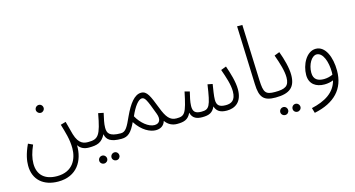

<svg xmlns="http://www.w3.org/2000/svg" viewBox="-94 -1106 3206 1735"><g transform="rotate(-15 1508.5 -238.5)"><path d="M278 -411C298 -411 314 -428 314 -447C314 -468 298 -485 278 -485C257 -485 240 -468 240 -447C240 -428 257 -411 278 -411ZM43 21C43 154 134 230 271 230C445 230 521 102 518 -44C541 -8 577 5 618 5C641 5 651 -6 651 -21C651 -36 642 -45 624 -45C587 -45 536 -50 506 -150C494 -193 485 -229 473 -274L424 -260C446 -185 470 -112 470 -29C470 69 422 180 273 180C159 180 94 122 94 16C94 -35 108 -89 136 -152L93 -172C52 -84 43 -24 43 21Z M617 5C694 5 738 -7 774 -78C784 -23 821 5 922 5C947 5 956 -7 956 -21C956 -34 949 -45 929 -45C818 -45 804 -82 804 -131C804 -169 814 -210 826 -264L777 -274C741 -73 717 -45 624 -45ZM828 180C848 180 864 164 864 144C864 123 848 106 828 106C807 106 790 123 790 144C790 164 807 180 828 180ZM713 180C733 180 750 164 750 144C750 123 733 106 713 106C692 106 675 123 675 144C675 164 692 180 713 180Z M922 5C984 5 1017 -28 1058 -115C1115 -25 1190 10 1242 10C1284 10 1319 -9 1332 -53C1360 -13 1399 5 1442 5C1466 5 1476 -6 1476 -21C1476 -36 1466 -45 1449 -45C1389 -45 1357 -85 1321 -180C1275 -298 1254 -352 1199 -352C1136 -352 1084 -280 1037 -179C995 -86 975 -45 929 -45ZM1082 -163C1119 -248 1160 -300 1192 -301C1221 -301 1234 -276 1287 -132C1309 -74 1290 -38 1242 -38C1187 -38 1120 -93 1082 -163Z M1442 5C1506 5 1546 -6 1573 -65C1587 -7 1631 5 1678 5C1743 5 1775 -11 1799 -63C1812 -21 1841 5 1908 5C1982 5 2053 -34 2053 -155C2053 -226 2026 -313 2002 -382L1952 -363C1978 -289 2004 -214 2004 -150C2004 -64 1961 -45 1911 -45C1850 -45 1827 -66 1827 -118C1827 -153 1838 -216 1845 -261L1799 -270C1770 -71 1756 -45 1683 -45C1627 -45 1604 -64 1605 -119C1606 -160 1617 -203 1628 -249L1582 -261C1541 -62 1526 -45 1449 -45Z M2364 5C2388 5 2398 -7 2398 -21C2398 -34 2391 -45 2371 -45C2282 -45 2267 -68 2262 -182L2242 -707H2193L2213 -161C2217 -35 2253 5 2364 5Z M2364 5C2496 5 2552 -43 2552 -157C2552 -222 2529 -308 2501 -383L2452 -364C2482 -281 2505 -205 2505 -146C2505 -64 2465 -45 2371 -45ZM2521 180C2541 180 2558 164 2558 144C2558 123 2541 106 2521 106C2500 106 2484 123 2484 144C2484 164 2500 180 2521 180ZM2407 180C2427 180 2443 164 2443 144C2443 123 2427 106 2407 106C2386 106 2369 123 2369 144C2369 164 2386 180 2407 180Z M2669 230C2861 190 2962 84 2962 -87C2962 -214 2915 -327 2826 -327C2738 -327 2682 -215 2682 -120C2682 -34 2743 5 2822 5C2851 5 2880 -1 2904 -11C2876 98 2783 153 2655 182ZM2732 -128C2732 -205 2774 -276 2820 -276C2881 -276 2913 -179 2913 -85C2913 -77 2912 -69 2912 -62C2889 -51 2859 -43 2829 -43C2774 -43 2732 -63 2732 -128Z"/></g></svg>

Font: Noto Sans Arabic UI Cn Lt
Style: Regular
Weight: 300
Width: 3
Designer: Monotype Design Team, Nadine Chahine and Nizar Qandah
Foundry: Monotype Imaging Inc.
Version: Version 2.010